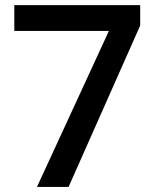

<svg xmlns="http://www.w3.org/2000/svg" viewBox="-20 -733 611 753"><path d="M125 0 407.2 -611.8H36.1V-712.9H529.8V-632.8L249 0Z"/></svg>

Font: f42724691920640   
Style: Regular
Weight: 600
Foundry: Ascender Corporation
Version: Version 1.10